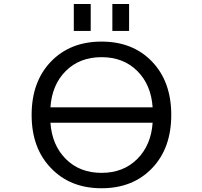

<svg xmlns="http://www.w3.org/2000/svg" viewBox="-20 -956 1040 987"><path d="M239.3 -404.3H764.6Q756.8 -520.5 685.5 -591.3Q614.3 -662.1 502 -662.1Q389.6 -662.1 318.4 -591.3Q247.1 -520.5 239.3 -404.3ZM239.3 -325.2Q247.1 -210 318.4 -138.7Q389.6 -67.4 502 -67.4Q614.3 -67.4 685.5 -138.7Q756.8 -210 764.6 -325.2ZM242.2 -91.8Q142.6 -194.3 142.6 -365.2Q142.6 -536.1 241.7 -639.2Q340.8 -742.2 502 -742.2Q663.1 -742.2 761.7 -639.2Q860.4 -536.1 860.4 -365.2Q860.4 -194.3 761.7 -91.3Q663.1 11.7 502 11.7Q340.8 11.7 242.2 -91.8ZM359.4 -796.9V-935.5H446.3V-796.9ZM557.6 -796.9V-935.5H643.6V-796.9Z"/></svg>

Font: GenEi Gothic M Regular
Style: Regular
Weight: 400
Designer: o_tamon (Modified); [Source Han Sans]
Ryoko NISHIZUKA  (kana & ideographs); Paul D. Hunt (Latin, Greek & Cyrillic); Wenl
Version: Version 1.1a;Original Version 1.004